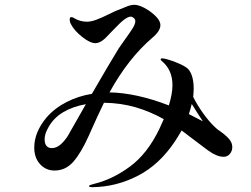

<svg xmlns="http://www.w3.org/2000/svg" viewBox="-20 -767 1040 796"><path d="M943 -157Q943 -141 933 -129Q923 -117 907 -117Q879 -117 843 -143L819 -161Q807 -170 733 -226Q719 -202 706 -182Q641 -84 551 -38Q461 8 363 9Q349 9 349 5Q349 2 355.5 -0.5Q362 -3 371 -5Q448 -24 519.5 -77Q591 -130 640 -231Q647 -245 659 -273Q602 -305 541.5 -322.5Q481 -340 411 -341Q386 -290 347 -202Q316 -133 284 -96.5Q252 -60 206 -60Q170 -60 146 -86.5Q122 -113 122 -155Q122 -219 173 -280Q207 -319 256 -344Q305 -369 361 -378Q432 -501 472 -566Q481 -579 488 -589Q495 -599 500 -606Q521 -635 531 -651.5Q541 -668 541 -679Q541 -687 534.5 -692.5Q528 -698 522 -698Q511 -698 494 -685Q479 -674 443 -636L416 -608Q394 -588 376 -588Q353 -588 320 -614.5Q287 -641 274 -667Q269 -676 269 -687Q269 -696 276 -696Q282 -696 289 -691Q298 -685 312 -681Q326 -677 340 -677Q357 -677 379 -685Q401 -693 433 -709Q458 -722 486 -732Q490 -734 506.5 -740.5Q523 -747 537 -747Q561 -747 596 -724Q645 -690 645 -663Q645 -638 611 -610Q511 -524 434 -384Q545 -382 680 -330Q695 -378 695 -414Q695 -476 653 -512Q646 -517 646 -521Q646 -525 653 -525Q659 -525 672 -521.5Q685 -518 699 -513Q731 -501 748 -490Q765 -481 774 -457.5Q783 -434 783 -400Q783 -389 781 -365Q798 -331 822 -297.5Q846 -264 870 -241Q881 -230 894 -222Q911 -210 923 -198Q943 -179 943 -157ZM763 -294 821 -264Q801 -294 775 -336Q770 -315 763 -294ZM336 -335Q283 -326 241.5 -301.5Q200 -277 178 -234Q165 -211 165 -189Q165 -172 172.5 -162.5Q180 -153 195 -153Q213 -153 230 -167Q247 -181 262 -205Z"/></svg>

Font: Shippori Mincho SemiBold
Style: Regular
Weight: 600
Designer: FONTDASU
Foundry: FONTDASU / Google Inc. / but / Adobe
Version: Version 3.110; ttfautohint (v1.8.3)